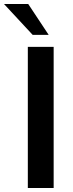

<svg xmlns="http://www.w3.org/2000/svg" viewBox="-63 -939 364 959"><path d="M76 0V-705H205V0ZM100 -765 -43 -919H78L180 -765Z"/></svg>

Font: wassup Sans
Style: Bold
Weight: 700
Version: Version 2.001